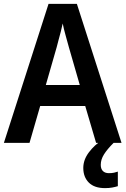

<svg xmlns="http://www.w3.org/2000/svg" viewBox="-20 -736 647 989"><path d="M475 0 419 -190H187L132 0H0L230 -716H376L606 0ZM335 -492Q328 -518 318 -553.5Q308 -589 303 -615Q299 -596 293 -572.5Q287 -549 281 -527.5Q275 -506 272 -493L216 -298H391ZM499 113Q499 134 510 145Q521 156 541 156Q556 156 567.5 153.5Q579 151 587 148V223Q574 227 558 230Q542 233 521 233Q466 233 437.5 204.5Q409 176 409 129Q409 87 438 48.5Q467 10 506 -14L565 0Q532 33 515.5 59.5Q499 86 499 113Z"/></svg>

Font: Noto Sans Malayalam SemiCondensed SemiBold
Style: Regular
Weight: 600
Width: 4
Designer: Jelle Bosma - Monotype Design Team
Foundry: Monotype Imaging Inc.
Version: Version 2.104; ttfautohint (v1.8.4.7-5d5b)